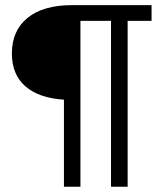

<svg xmlns="http://www.w3.org/2000/svg" viewBox="-20 -713 626 733"><path d="M224.1 0V-332.5Q128.9 -338.4 77.1 -383.3Q25.4 -428.2 25.4 -508.8Q25.4 -596.2 85.2 -644.8Q145 -693.4 255.9 -693.4H558.6V-633.3H467.3V0H403.8V-633.3H287.1V0Z"/></svg>

Font: CaskaydiaCove NFP Light
Style: Regular
Weight: 300
Designer: Aaron Bell
Foundry: Saja Typeworks
Version: Version 2111.001; VTT 6.35;Nerd Fonts 3.1.1